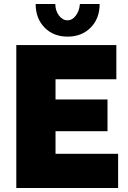

<svg xmlns="http://www.w3.org/2000/svg" viewBox="-20 -934 637 954"><path d="M377 -914.1H475.1Q475.1 -842.3 430.7 -797.1Q386.2 -752 315.9 -752Q245.6 -752 201.4 -797.1Q157.2 -842.3 157.2 -914.1H254.9Q254.9 -880.9 272.9 -856.9Q291 -833 315.9 -833Q338.9 -833 356.4 -856Q374 -878.9 377 -914.1ZM566.9 -169.9V0H61V-710H558.1V-540H255.9V-439.9H514.2V-282.2H255.9V-169.9Z"/></svg>

Font: Rawline Black
Style: Regular
Weight: 900
Designer: Matt McInerney, Pablo Impallari, Rodrigo Fuenzalida
Foundry: Matt McInerney, Pablo Impallari, Rodrigo Fuenzalida
Version: Version 4.020;PS 004.020;hotconv 1.0.88;makeotf.lib2.5.64775